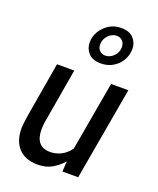

<svg xmlns="http://www.w3.org/2000/svg" viewBox="-144 -855 782 951"><g transform="rotate(20 247.0 -379.0)"><path d="M170 10Q105 10 69.5 -27.5Q34 -65 34 -134Q34 -143 36 -160Q38 -177 42 -202L91 -490H182L135 -216Q131 -194 130 -182Q129 -170 129 -162Q129 -70 207 -70Q236 -70 263.5 -83.5Q291 -97 312 -126L376 -490H467L381 0H298L301 -54Q276 -26 244.5 -8Q213 10 170 10ZM293 -568Q249 -568 227.5 -591.5Q206 -615 206 -647Q206 -680 223 -707.5Q240 -735 267.5 -751.5Q295 -768 329 -768Q373 -768 394.5 -744.5Q416 -721 416 -689Q416 -656 400 -628.5Q384 -601 356 -584.5Q328 -568 293 -568ZM300 -612Q325 -612 344.5 -632Q364 -652 364 -679Q364 -699 352 -711.5Q340 -724 322 -724Q297 -724 277.5 -703.5Q258 -683 258 -656Q258 -635 270.5 -623.5Q283 -612 300 -612Z"/></g></svg>

Font: Cabin VF Beta
Style: Italic
Weight: 400
Italic angle: -7°
Designer: Pablo Impallari
Foundry: Pablo Impallari. http://www.impallari.com Igino Marini. http://www.ikern.com
Version: Version 2.300